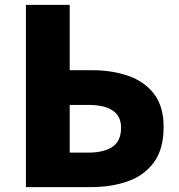

<svg xmlns="http://www.w3.org/2000/svg" viewBox="-20 -765 730 785"><path d="M86 0V-745H265V-478H355Q439 -478 505.5 -454.5Q572 -431 610.5 -380Q649 -329 649 -246Q649 -155 609 -101Q569 -47 502 -23.5Q435 0 352 0ZM265 -141H341Q404 -141 439.5 -164.5Q475 -188 475 -243Q475 -336 341 -336H265Z"/></svg>

Font: Source Han Sans TC Heavy
Style: Regular
Weight: 900
Designer: Ryoko NISHIZUKA Ë•øÂ°öÊ∂ºÂ≠ê (kana, bopomofo & ideographs); Paul D. Hunt (Latin, Greek & Cyrillic); Sandoll Communicatio
Foundry: Adobe
Version: Version 2.004;hotconv 1.0.118;makeotfexe 2.5.65603